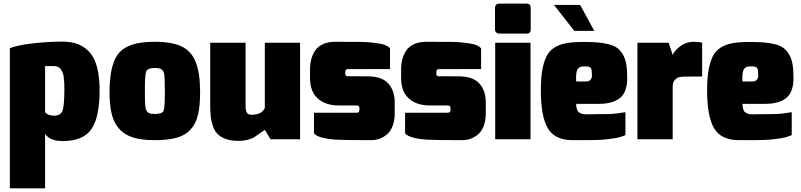

<svg xmlns="http://www.w3.org/2000/svg" viewBox="-20 -766 4406 1056"><path d="M276.9 -129.9Q314.5 -129.9 324.2 -158.2Q334 -186.5 334 -274.9Q334 -294.9 333.5 -305.7L333 -312.5Q331.1 -348.6 326.2 -361.8Q322.3 -372.1 316.4 -382.8Q303.7 -402.8 274.9 -402.8H228V-148.9Q243.2 -129.9 276.9 -129.9ZM228 270H34.2V-501Q73.7 -517.1 158.2 -527.1Q242.7 -537.1 325.2 -537.1Q424.3 -537.1 476.1 -474.9Q527.8 -412.6 527.8 -268.1Q527.8 -121.1 482.7 -55.7Q437.5 9.8 325.2 9.8Q291 9.8 267.6 1Q244.1 -7.8 228 -28.8Z M831.5 -139.2Q872.1 -139.2 879.4 -156Q886.7 -172.9 886.7 -257.8Q886.7 -342.3 882.3 -361.3Q877 -384.3 857.9 -389.6Q848.6 -392.1 831.5 -392.1Q792 -392.1 784.4 -373.8Q776.9 -355.5 776.9 -279.8Q776.9 -228.5 777.3 -212.4Q778.3 -171.4 785.2 -159.2Q788.1 -152.3 794.9 -147Q801.8 -141.6 809.8 -140.4Q817.9 -139.2 831.5 -139.2ZM831.5 4.9Q760.7 4.9 713.6 -9.3Q666.5 -23.4 637 -55.7Q607.4 -87.9 595 -136.7Q582.5 -185.5 582.5 -257.8Q582.5 -323.7 591.1 -370.1Q599.6 -416.5 616.9 -449.2Q634.3 -481.9 664.6 -500.7Q694.8 -519.5 735.1 -527.8Q775.4 -536.1 831.5 -536.1Q926.3 -536.1 979.5 -510.3Q1032.7 -484.4 1056.6 -424.6Q1080.6 -364.7 1080.6 -257.8Q1080.6 -182.6 1068.6 -133.3Q1056.6 -84 1027.3 -52.7Q998 -21.5 951.2 -8.3Q904.3 4.9 831.5 4.9Z M1290.5 8.8Q1250.5 8.8 1221.7 -1.7Q1192.9 -12.2 1176.5 -29.1Q1160.2 -45.9 1150.9 -73Q1141.6 -100.1 1138.9 -127Q1136.2 -153.8 1136.2 -190.9V-530.8H1330.6V-187Q1330.6 -157.2 1338.1 -146Q1345.7 -134.8 1363.3 -134.8Q1419.9 -134.8 1436.5 -171.9V-530.8H1630.4V0H1468.3L1436.5 -51.8Q1426.3 -45.4 1406.7 -31Q1387.2 -16.6 1376.2 -10Q1365.2 -3.4 1342.3 2.7Q1319.3 8.8 1290.5 8.8Z M2021 4.9Q1867.2 4.9 1824.7 2Q1731 -4.9 1707 -32.2V-146H1939Q1950.7 -146 1953.9 -150.1Q1957 -154.3 1957 -168Q1957 -178.2 1953.6 -182.1Q1950.2 -186 1939 -186H1843.3Q1770 -186 1727.5 -224.4Q1685.1 -262.7 1685.1 -337.9V-383.8Q1685.1 -447.8 1715.3 -490.7Q1731 -512.2 1758.5 -524.2Q1786.1 -536.1 1823.2 -536.1Q1933.1 -536.1 1959 -535.6Q2005.9 -534.7 2027.3 -531.7Q2046.4 -529.8 2068.8 -525.9Q2108.9 -519.5 2125 -500V-386.2Q1893.1 -386.2 1889.2 -385.7Q1878.9 -383.3 1878.9 -368.2V-361.8Q1878.9 -348.1 1889.2 -346.7Q1893.1 -346.2 2001 -346.2Q2080.1 -346.2 2115.5 -306.9Q2150.9 -267.6 2150.9 -202.1V-143.1Q2150.9 -104.5 2139.9 -74.7Q2128.9 -44.9 2109.9 -28.3Q2072.3 4.9 2021 4.9Z M2522 4.9Q2368.2 4.9 2325.7 2Q2231.9 -4.9 2208 -32.2V-146H2439.9Q2451.7 -146 2454.8 -150.1Q2458 -154.3 2458 -168Q2458 -178.2 2454.6 -182.1Q2451.2 -186 2439.9 -186H2344.2Q2271 -186 2228.5 -224.4Q2186 -262.7 2186 -337.9V-383.8Q2186 -447.8 2216.3 -490.7Q2231.9 -512.2 2259.5 -524.2Q2287.1 -536.1 2324.2 -536.1Q2434.1 -536.1 2460 -535.6Q2506.8 -534.7 2528.3 -531.7Q2547.4 -529.8 2569.8 -525.9Q2609.9 -519.5 2626 -500V-386.2Q2394 -386.2 2390.1 -385.7Q2379.9 -383.3 2379.9 -368.2V-361.8Q2379.9 -348.1 2390.1 -346.7Q2394 -346.2 2502 -346.2Q2581.1 -346.2 2616.5 -306.9Q2651.9 -267.6 2651.9 -202.1V-143.1Q2651.9 -104.5 2640.9 -74.7Q2629.9 -44.9 2610.8 -28.3Q2573.2 4.9 2522 4.9Z M2897.9 0H2703.6V-530.8H2897.9ZM2877 -581.1H2726.6Q2715.8 -581.1 2709.5 -587.4Q2702.6 -593.3 2702.6 -604V-721.2Q2702.6 -746.1 2726.6 -746.1H2877Q2898.9 -746.1 2898.9 -721.2V-604Q2898.9 -581.5 2877 -581.1Z M3248.5 -596.2H3138.7L3026.9 -738.8H3170.9ZM3206.5 -317.9Q3219.2 -317.9 3227.5 -327.1Q3235.8 -336.4 3235.8 -350.1Q3235.8 -380.4 3230.5 -390.6Q3225.1 -400.9 3200.7 -400.9Q3183.1 -400.9 3174.3 -398.7Q3165.5 -396.5 3158.9 -387.9Q3152.3 -379.4 3149.9 -363.3Q3148.4 -352.1 3148.4 -335.9L3148.9 -317.9ZM3212.9 4.9H3129.9Q3031.7 4.9 2993.2 -60.3Q2954.6 -125.5 2954.6 -268.1Q2954.6 -335 2962.6 -380.9Q2970.7 -426.8 2986.6 -457.5Q3002.4 -488.3 3031 -505.4Q3059.6 -522.5 3095.9 -528.8Q3132.3 -535.2 3186.5 -535.2Q3234.4 -535.2 3266.4 -532.7Q3298.3 -530.3 3327.9 -522.7Q3357.4 -515.1 3374.8 -502Q3392.1 -488.8 3405.5 -466.6Q3418.9 -444.3 3424.3 -413.1Q3429.7 -381.8 3429.7 -336.9Q3429.7 -259.3 3389.9 -227.1Q3350.1 -194.8 3272.9 -194.8H3148.9Q3148.9 -172.4 3157.2 -155.8Q3160.6 -149.4 3167.7 -145.8Q3174.8 -142.1 3181.2 -139.6Q3189.9 -137.2 3210 -137.2L3269.5 -138.2Q3326.2 -138.2 3345.9 -139.4Q3365.7 -140.6 3419.9 -148.9V-22.9Q3405.3 -16.6 3387.2 -11.2Q3365.2 -5.4 3326.2 -1Q3314 0 3304.2 1.5Q3286.6 3.4 3255.9 3.9Q3235.4 4.9 3212.9 4.9Z M3679.7 0H3485.8V-530.8H3657.7L3679.7 -463.9Q3693.8 -493.2 3725.6 -514.6Q3757.3 -536.1 3794.4 -536.1Q3824.7 -536.1 3841.8 -530.8V-345.2Q3742.7 -345.2 3738.3 -344.7Q3714.4 -342.8 3706.1 -337.9Q3699.7 -334.5 3692.9 -327.6Q3679.7 -316.4 3679.7 -285.2Z M4121.1 -317.9Q4133.8 -317.9 4142.1 -327.1Q4150.4 -336.4 4150.4 -350.1Q4150.4 -380.4 4145 -390.6Q4139.6 -400.9 4115.2 -400.9Q4097.7 -400.9 4088.9 -398.7Q4080.1 -396.5 4073.5 -387.9Q4066.9 -379.4 4064.5 -363.3Q4063 -352.1 4063 -335.9L4063.5 -317.9ZM4127.4 4.9H4044.4Q3946.3 4.9 3907.7 -60.3Q3869.1 -125.5 3869.1 -268.1Q3869.1 -335 3877.2 -380.9Q3885.3 -426.8 3901.1 -457.5Q3917 -488.3 3945.6 -505.4Q3974.1 -522.5 4010.5 -528.8Q4046.9 -535.2 4101.1 -535.2Q4148.9 -535.2 4180.9 -532.7Q4212.9 -530.3 4242.4 -522.7Q4272 -515.1 4289.3 -502Q4306.6 -488.8 4320.1 -466.6Q4333.5 -444.3 4338.9 -413.1Q4344.2 -381.8 4344.2 -336.9Q4344.2 -259.3 4304.4 -227.1Q4264.6 -194.8 4187.5 -194.8H4063.5Q4063.5 -172.4 4071.8 -155.8Q4075.2 -149.4 4082.3 -145.8Q4089.4 -142.1 4095.7 -139.6Q4104.5 -137.2 4124.5 -137.2L4184.1 -138.2Q4240.7 -138.2 4260.5 -139.4Q4280.3 -140.6 4334.5 -148.9V-22.9Q4319.8 -16.6 4301.8 -11.2Q4279.8 -5.4 4240.7 -1Q4228.5 0 4218.8 1.5Q4201.2 3.4 4170.4 3.9Q4149.9 4.9 4127.4 4.9Z"/></svg>

Font: Squarion Black
Style: Regular
Weight: 900
Designer: Natanael Gama
Version: Version 1.00;September 12, 2019;FontCreator 11.5.0.2425 64-b